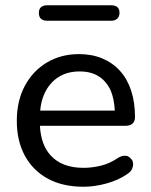

<svg xmlns="http://www.w3.org/2000/svg" viewBox="-20 -702 574 731"><path d="M298 9Q219 9 162.5 -21.5Q106 -52 75 -108.5Q44 -165 44 -242Q44 -318 74.5 -375Q105 -432 158.5 -464Q212 -496 281 -496Q330 -496 369.5 -479.5Q409 -463 437 -432Q465 -401 479.5 -356.5Q494 -312 494 -256Q494 -240 484.5 -231.5Q475 -223 457 -223H132Q136 -149 174 -109Q217 -63 298 -63Q330 -63 363.5 -71Q397 -79 428 -100Q442 -109 454 -109Q455 -109 461.5 -108.5Q468 -108 476 -100.5Q484 -93 485.5 -86.5Q487 -80 487 -76Q487 -69 482.5 -58.5Q478 -48 464 -39Q431 -16 385.5 -3.5Q340 9 298 9ZM402 -356Q386 -392 356.5 -411Q327 -430 283 -430Q235 -430 201 -407.5Q167 -385 149 -345Q136 -316 133 -281H417Q415 -324 402 -356ZM160 -623Q128 -623 128 -653Q128 -667 136 -674.5Q144 -682 160 -682H403Q435 -682 435 -653Q435 -639 426.5 -631Q418 -623 403 -623Z"/></svg>

Font: Nunito Medium
Style: Regular
Weight: 500
Designer: Vernon Adams
Foundry: Vernon Adams
Version: Version 3.602